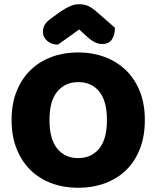

<svg xmlns="http://www.w3.org/2000/svg" viewBox="-20 -874 743 912"><path d="M35 -304Q35 -382 59.5 -442Q84 -502 126.5 -542.5Q169 -583 226.5 -604Q284 -625 351 -625Q418 -625 475.5 -604Q533 -583 576 -542.5Q619 -502 643.5 -442Q668 -382 668 -304Q668 -226 644 -165.5Q620 -105 577.5 -64.5Q535 -24 477 -3Q419 18 351 18Q283 18 225 -3.5Q167 -25 125 -66Q83 -107 59 -167Q35 -227 35 -304ZM215 -304Q215 -213 252 -168Q289 -123 351 -123Q414 -123 451 -168Q488 -213 488 -304Q488 -394 451.5 -439Q415 -484 352 -484Q290 -484 252.5 -439.5Q215 -395 215 -304ZM356 -734Q325 -711 301 -694.5Q277 -678 255 -662Q225 -662 204.5 -679.5Q184 -697 184 -723Q184 -743 193.5 -758Q203 -773 230 -792L266 -818Q291 -835 312.5 -844.5Q334 -854 354 -854Q381 -854 400 -845Q419 -836 445 -813L526 -742Q526 -708 511.5 -686.5Q497 -665 466 -665Q456 -665 447.5 -667Q439 -669 429 -674Q419 -679 407 -688.5Q395 -698 379 -713Z"/></svg>

Font: Baloo Thambi
Style: Regular
Weight: 400
Designer: Aadarsh Rajan and Ek Type
Foundry: Ek Type
Version: Version 1.100;PS 1.000;hotconv 1.0.88;makeotf.lib2.5.647800;